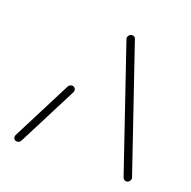

<svg xmlns="http://www.w3.org/2000/svg" viewBox="-99 -616 709 714"><g transform="rotate(20 255.5 -259.5)"><path d="M39.3 0Q33.3 0 29.3 -4.1Q25.2 -8.1 25.2 -14.1Q25.2 -17.8 27 -21.5L147 -257Q149.3 -261.1 153.3 -263.5Q157.4 -265.9 161.9 -265.9Q168.1 -265.9 172.4 -261.3Q176.7 -256.7 175.9 -250.4Q175.9 -248.1 174.4 -244.4L54.1 -8.9Q51.9 -4.8 47.8 -2.4Q43.7 0 39.3 0ZM488.5 -15.6Q487.8 -9.3 483 -4.6Q478.1 0 471.9 0Q467.4 0 463.9 -2.4Q460.4 -4.8 458.5 -8.9L293 -494.8Q291.1 -500 291.1 -503.3Q291.9 -509.6 296.7 -514.1Q301.5 -518.5 307.8 -518.5Q312.6 -518.5 316.1 -516.1Q319.6 -513.7 321.1 -509.6L486.7 -23.7Q488.5 -19.6 488.5 -15.6Z"/></g></svg>

Font: 26F Galaxy Sans Ultra Light
Style: Italic
Weight: 200
Italic angle: -5°
Designer: C₂₉H₂₅N₃O₅
Version: Version 1.200